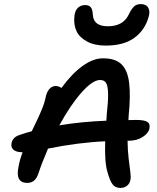

<svg xmlns="http://www.w3.org/2000/svg" viewBox="-20 -926 780 951"><path d="M503.9 -700.2Q448.2 -700.2 410.9 -720.5Q373.5 -740.7 359.1 -771.7Q344.7 -802.7 348.1 -840.8Q350.1 -871.6 364.7 -886.2Q379.4 -900.9 401.9 -900.9Q420.4 -900.9 429.4 -890.4Q438.5 -879.9 439.9 -853Q442.9 -795.9 514.2 -795.9Q589.4 -795.9 617.2 -853Q631.3 -882.8 644.3 -894.3Q657.2 -905.8 676.8 -905.8Q704.1 -905.8 714.4 -887.5Q724.6 -869.1 715.8 -840.8Q696.8 -775.4 644.3 -737.8Q591.8 -700.2 503.9 -700.2ZM576.2 4.9Q551.8 4.9 538.1 -12.5Q524.4 -29.8 512.2 -74.2Q497.6 -121.6 501 -226.1Q366.2 -220.2 217.8 -189.9Q187 -118.2 169.9 -65.9Q154.8 -20 115.2 -20Q54.7 -20 71.8 -100.1Q76.7 -131.3 91.8 -171.9Q60.5 -171.9 46.9 -184.1Q33.2 -196.3 37.1 -216.8Q43 -247.1 78.1 -257.8Q109.9 -269 137.2 -275.9Q142.1 -286.1 154.1 -310.8Q166 -335.4 171.6 -347.9Q177.2 -360.4 185.3 -379.4Q193.4 -398.4 198.2 -413.8Q203.1 -429.2 206.1 -443.8Q211.4 -470.2 224.4 -485.1Q237.3 -500 255.9 -500Q271 -500 284.2 -490.2Q335.9 -561 388.7 -599.1Q441.4 -637.2 490.2 -637.2Q550.3 -637.2 581.1 -608.2Q611.8 -579.1 619.6 -515.9Q627.4 -452.6 617.2 -352.1Q617.2 -348.6 616.7 -341.6Q616.2 -334.5 616.2 -331.1Q622.1 -331.1 633.8 -331.5Q645.5 -332 651.9 -332Q695.3 -332 710 -322.3Q724.6 -312.5 720.2 -290Q715.8 -266.1 686.8 -247.6Q657.7 -229 619.1 -229H611.8Q612.3 -181.6 617.4 -138.7Q622.6 -95.7 625.7 -72.3Q628.9 -48.8 626 -35.2Q622.6 -16.6 609.1 -5.9Q595.7 4.9 576.2 4.9ZM475.1 -529.8Q439.5 -529.8 384.5 -468.5Q329.6 -407.2 273.9 -305.2Q385.7 -323.7 506.8 -328.1Q507.3 -333.5 507.8 -343.8Q508.3 -354 508.8 -358.9Q516.1 -424.3 515.4 -462.2Q514.6 -500 505.6 -514.9Q496.6 -529.8 475.1 -529.8Z"/></svg>

Font: Shantell Sans Irregular Bouncy
Style: Italic
Weight: 500
Italic angle: -11.31°
Designer: Stephen Nixon, Anya Danilova, Shantell Martin
Foundry: Arrow Type
Version: Version 1.006;[9816181b4]